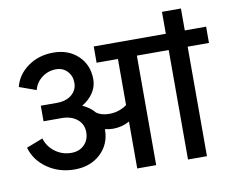

<svg xmlns="http://www.w3.org/2000/svg" viewBox="-79 -828 1130 931"><g transform="rotate(-10 486.0 -362.5)"><path d="M523.9 1V-230Q486.8 -209 441.9 -209Q424.8 -209 402.8 -213.9Q402.8 -140.1 353 -93.5Q303.2 -46.9 225.1 -46.9Q149.4 -46.9 91.3 -86.9Q33.2 -127 15.1 -190.9L96.2 -222.2Q108.4 -180.7 143.6 -154.8Q178.7 -128.9 223.1 -128.9Q262.2 -128.9 286.6 -153.1Q311 -177.2 311 -215.8Q311 -254.9 281.7 -279.1Q252.4 -303.2 205.1 -303.2H116.2V-379.9H195.8Q241.2 -379.9 268.6 -402.8Q295.9 -425.8 295.9 -460.9Q295.9 -495.6 274.4 -518.3Q252.9 -541 219.2 -541Q180.2 -541 149.7 -517.8Q119.1 -494.6 109.9 -458L26.9 -487.8Q42 -547.4 95.2 -585.2Q148.4 -623 220.2 -623Q294.4 -623 341.8 -577.9Q389.2 -532.7 389.2 -461.9Q389.2 -425.8 368.7 -395.3Q348.1 -364.7 314 -345.2Q353.5 -326.7 374 -300.8Q398.4 -283.2 437 -283.2Q484.9 -283.2 523.9 -311V-538.1H418.9V-618.2H773.9V-726.1H867.2V-618.2H972.2V-538.1H867.2V1H773.9V-538.1H617.2V1Z"/></g></svg>

Font: LT Superior Med
Style: Regular
Weight: 500
Designer: Daniel Lyons
Foundry: LyonsType
Version: Version 1.000